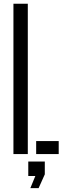

<svg xmlns="http://www.w3.org/2000/svg" viewBox="-20 -820 344 1022"><path d="M51.5 0V-800H128V0ZM172.5 0V-69H292.5V0ZM141.5 181.5 168 117H130.5V40H218.5V108L185.5 181.5Z"/></svg>

Font: Big Shoulders Stencil Display Thin Medium
Style: Regular
Weight: 500
Version: Version 2.001